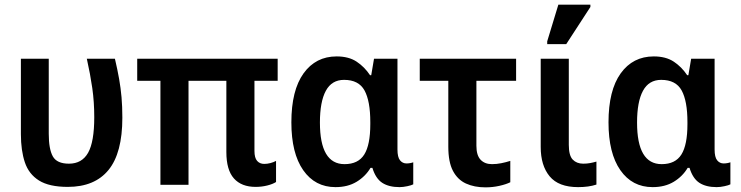

<svg xmlns="http://www.w3.org/2000/svg" viewBox="-20 -796 3190 827"><path d="M272 9Q192 9 148 -18.5Q104 -46 87 -97Q70 -148 70 -218V-543H190V-220Q190 -154 207.5 -122.5Q225 -91 277 -91Q333 -91 359.5 -138Q386 -185 386 -291Q386 -357 377.5 -416.5Q369 -476 354 -543H475Q486 -496 493 -456.5Q500 -417 503.5 -377Q507 -337 507 -289Q507 -137 447.5 -64Q388 9 272 9Z M1081 9Q1020 9 987.5 -27.5Q955 -64 955 -141V-448H792V0H671V-448H571V-543H1176V-448H1076V-146Q1076 -116 1087.5 -103Q1099 -90 1118 -90Q1131 -90 1144.5 -93.5Q1158 -97 1169 -103V-12Q1155 -3 1131 3Q1107 9 1081 9Z M1425 10Q1337 10 1286 -63Q1235 -136 1235 -269Q1235 -407 1287.5 -480Q1340 -553 1430 -553Q1482 -553 1516 -530.5Q1550 -508 1574 -472H1579L1591 -543H1692V-152Q1692 -119 1703 -105.5Q1714 -92 1731 -92Q1739 -92 1747 -93.5Q1755 -95 1760 -97V-2Q1753 2 1734.5 6Q1716 10 1701 10Q1655 10 1626.5 -8.5Q1598 -27 1584 -73H1576Q1554 -36 1516 -13Q1478 10 1425 10ZM1464 -89Q1523 -89 1549 -130.5Q1575 -172 1575 -261V-270Q1575 -361 1550 -406.5Q1525 -452 1462 -452Q1409 -452 1383.5 -405Q1358 -358 1358 -268Q1358 -89 1464 -89Z M2071 11Q2023 11 1987 -5.5Q1951 -22 1931 -60Q1911 -98 1911 -164V-448H1788V-543H2203V-448H2032V-168Q2032 -127 2050 -108Q2068 -89 2099 -89Q2119 -89 2139 -93Q2159 -97 2178 -103V-11Q2160 -2 2131 4.5Q2102 11 2071 11Z M2470 10Q2386 10 2347.5 -36.5Q2309 -83 2309 -163V-543H2430V-172Q2430 -126 2447 -108.5Q2464 -91 2492 -91Q2508 -91 2521.5 -93.5Q2535 -96 2549 -100V-1Q2516 10 2470 10ZM2337 -606V-618L2385 -776H2523V-766L2419 -606Z M2791 10Q2703 10 2652 -63Q2601 -136 2601 -269Q2601 -407 2653.5 -480Q2706 -553 2796 -553Q2848 -553 2882 -530.5Q2916 -508 2940 -472H2945L2957 -543H3058V-152Q3058 -119 3069 -105.5Q3080 -92 3097 -92Q3105 -92 3113 -93.5Q3121 -95 3126 -97V-2Q3119 2 3100.5 6Q3082 10 3067 10Q3021 10 2992.5 -8.5Q2964 -27 2950 -73H2942Q2920 -36 2882 -13Q2844 10 2791 10ZM2830 -89Q2889 -89 2915 -130.5Q2941 -172 2941 -261V-270Q2941 -361 2916 -406.5Q2891 -452 2828 -452Q2775 -452 2749.5 -405Q2724 -358 2724 -268Q2724 -89 2830 -89Z"/></svg>

Font: Noto Sans SemiCondensed SemiBold
Style: Regular
Weight: 600
Width: 4
Designer: Monotype Design Team
Foundry: Monotype Imaging Inc.
Version: Version 2.013; ttfautohint (v1.8.4.7-5d5b)